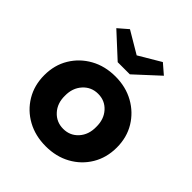

<svg xmlns="http://www.w3.org/2000/svg" viewBox="-216 -924 1073 1073"><g transform="rotate(45 320.5 -388.0)"><path d="M321 10Q238 10 173.5 -25.5Q109 -61 71.5 -123.5Q34 -186 34 -266Q34 -346 71.5 -408Q109 -470 173.5 -506Q238 -542 321 -542Q403 -542 467.5 -506Q532 -470 569.5 -408Q607 -346 607 -266Q607 -186 569.5 -123.5Q532 -61 467.5 -25.5Q403 10 321 10ZM321 -128Q375 -128 410 -167Q445 -206 444 -266Q445 -327 410 -366Q375 -405 321 -405Q267 -405 231.5 -365.5Q196 -326 197 -266Q196 -206 231.5 -167Q267 -128 321 -128ZM273 -607 133 -736 191 -786 321 -709 451 -786 509 -736 369 -607Z"/></g></svg>

Font: Lexend
Style: Bold
Weight: 700
Designer: Bonnie Shaver-Troup, Thomas Jockin
Foundry: Lexend
Version: Version 1.007; ttfautohint (v1.8.3)